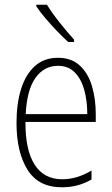

<svg xmlns="http://www.w3.org/2000/svg" viewBox="-20 -784 475 814"><path d="M226 -539Q283 -539 318.5 -506Q354 -473 370 -418.5Q386 -364 386 -300V-267H88Q87 -149 126.5 -86.5Q166 -24 244 -24Q306 -24 368 -61V-23Q340 -7 309.5 1.5Q279 10 242 10Q143 10 96.5 -64.5Q50 -139 50 -263Q50 -345 69.5 -407Q89 -469 128 -504Q167 -539 226 -539ZM226 -505Q167 -505 130.5 -454Q94 -403 89 -300H350Q350 -357 337 -403.5Q324 -450 296.5 -477.5Q269 -505 226 -505ZM179 -764Q202 -727 233.5 -687.5Q265 -648 294 -616V-606H269Q248 -625 222.5 -651.5Q197 -678 173.5 -705.5Q150 -733 134 -757V-764Z"/></svg>

Font: Noto Sans Thai Cond ExtLt
Style: Regular
Weight: 200
Width: 3
Designer: Monotype Design Team
Foundry: Monotype Imaging Inc.
Version: Version 2.002; ttfautohint (v1.8.4.7-5d5b)